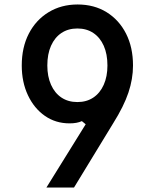

<svg xmlns="http://www.w3.org/2000/svg" viewBox="-20 -836 690 856"><path d="M326 -816Q400 -816 455.5 -781.5Q511 -747 542 -686Q573 -625 573 -544Q573 -484 552.5 -423Q532 -362 485 -287L310 0H187L362 -282L345 -296Q334 -291 320.5 -288.5Q307 -286 290 -286Q228 -286 180 -319.5Q132 -353 104.5 -411.5Q77 -470 77 -544Q77 -625 108.5 -686Q140 -747 196.5 -781.5Q253 -816 326 -816ZM459 -544Q459 -595 442.5 -632Q426 -669 396 -689Q366 -709 325 -709Q284 -709 254 -689Q224 -669 207.5 -632Q191 -595 191 -544Q191 -495 207.5 -458Q224 -421 254 -401Q284 -381 325 -381Q366 -381 396 -401Q426 -421 442.5 -458Q459 -495 459 -544Z"/></svg>

Font: Martian Mono SemiCondensed
Style: Regular
Weight: 400
Width: 4
Designer: Roman Shamin
Foundry: Evil Martians
Version: Version 1.000